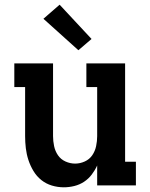

<svg xmlns="http://www.w3.org/2000/svg" viewBox="-20 -790 640 818"><path d="M252 8Q226 8 201 0.5Q176 -7 156 -23Q136 -39 122.5 -61.5Q109 -84 101 -108.5Q93 -133 90 -158.5Q87 -184 87 -210V-419H41V-520H206V-210Q206 -189 210.5 -167.5Q215 -146 227 -128.5Q239 -111 259 -102Q279 -93 300 -93Q321 -93 341 -102Q361 -111 373 -128.5Q385 -146 389.5 -167.5Q394 -189 394 -210V-419H348V-520H513V-101H559V0H394V-85Q385 -65 371 -46.5Q357 -28 338 -15.5Q319 -3 296.5 2.5Q274 8 252 8ZM314 -576 165 -710 234 -770 370 -624Z"/></svg>

Font: Iosevka Etoile
Style: Bold
Weight: 700
Designer: Belleve Invis
Foundry: Belleve Invis
Version: Version 28.1.0; ttfautohint (v1.8.4)